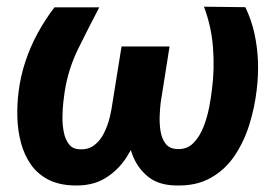

<svg xmlns="http://www.w3.org/2000/svg" viewBox="-20 -550 836 580"><path d="M596.2 -529.8 721.2 -528.3Q739.7 -489.7 748.8 -448Q757.8 -406.2 759.3 -363.5Q760.7 -320.8 755.4 -278.3Q749.5 -226.1 733.4 -174.1Q717.3 -122.1 688.7 -79.6Q660.2 -37.1 616.2 -12.5Q572.3 12.2 510.7 10.3Q459 9.3 427.5 -16.1Q396 -41.5 380.6 -80.8Q365.2 -120.1 362.1 -165.3Q358.9 -210.4 364.3 -251.5L389.6 -409.7H492.2L465.3 -239.3Q463.4 -223.6 462.4 -200.7Q461.4 -177.7 464.8 -154.8Q468.3 -131.8 480 -116.2Q491.7 -100.6 516.1 -99.6Q545.4 -98.6 564.5 -118.2Q583.5 -137.7 595 -167.2Q606.4 -196.8 612.1 -227.1Q617.7 -257.3 620.1 -278.3Q628.4 -341.3 623.5 -405.5Q618.7 -469.7 596.2 -529.8ZM144.5 -527.8H279.8Q248 -466.8 217 -404.3Q186 -341.8 175.3 -272.5Q173.3 -260.3 171.1 -239.5Q168.9 -218.8 168.7 -195.1Q168.5 -171.4 172.9 -150.1Q177.2 -128.9 188.2 -114.5Q199.2 -100.1 219.2 -99.1Q246.1 -97.2 264.4 -111.1Q282.7 -125 293.9 -147.5Q305.2 -169.9 311.3 -194.8Q317.4 -219.7 319.8 -239.3L347.2 -409.7H449.2L423.3 -251.5Q416.5 -206.5 401.9 -159.9Q387.2 -113.3 361.8 -74.2Q336.4 -35.2 297.9 -11.7Q259.3 11.7 205.1 10.3Q157.7 9.3 125.2 -7.8Q92.8 -24.9 73 -53.5Q53.2 -82 43.5 -118.2Q33.7 -154.3 32.5 -194.1Q31.2 -233.9 36.1 -272.5Q42 -319.8 56.6 -364Q71.3 -408.2 93.5 -449.2Q115.7 -490.2 144.5 -527.8Z"/></svg>

Font: Roboto
Style: Bold Italic
Weight: 700
Italic angle: -12°
Designer: Christian Robertson
Foundry: Google
Version: Version 3.0